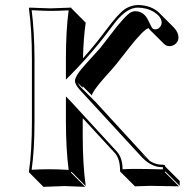

<svg xmlns="http://www.w3.org/2000/svg" viewBox="-20 -678 733 758"><path d="M523.9 -658.2Q577.6 -657.7 609.9 -626L666.5 -569.3Q684.1 -550.8 684.6 -531.2Q684.6 -507.8 661.6 -498Q654.8 -495.6 648.4 -495.6Q636.2 -496.6 628.4 -503.9L571.8 -560.1Q568.8 -563.5 566.4 -566.9Q547.4 -562.5 488.3 -487.3Q451.7 -439.9 440.4 -426.3Q422.9 -404.8 391.6 -370.6Q344.2 -316.4 342.8 -301.3L306.6 -337.4V-331.5L287.6 -350.1Q291 -342.8 299.8 -333L356.4 -276.4L570.8 -43Q593.3 -28.3 617.2 -27.8H624Q627.9 -26.9 630.9 -25.4Q632.8 -22.5 632.8 -20L689.5 36.6V55.7L632.8 -1L629.9 1L686.5 57.6Q685.5 57.6 572.8 55.7L512.7 57.6L456.1 1L454.1 -1V-6.8Q453.1 -51.3 434.1 -73.2L306.6 -211.4V-143.6Q306.6 -28.8 318.4 56.6L262.2 0L259.8 2.9L316.4 59.6Q314.9 59.6 234.4 56.6L151.4 59.6L95.2 2.9L94.2 0Q106 -81.5 106 -200.2V-444.8Q106 -559.6 94.2 -645L96.2 -647.9Q97.7 -647.9 178.2 -645L261.2 -647.9L262.2 -645L318.4 -588.4Q309.6 -530.3 307.6 -447.8Q334 -477.1 363.8 -514.2Q376 -529.3 398.9 -559.6Q447.3 -625 474.6 -643.1Q498.5 -657.7 523.9 -658.2ZM562 -49.8 539.1 -73.2Q545.4 -65.9 550.8 -60.1Q557.1 -54.2 562 -49.8ZM523.9 -647.9Q481.9 -647.9 436 -591.3Q426.8 -580.1 407.7 -554.2Q384.3 -522.9 371.6 -507.8Q319.3 -443.4 257.3 -380.9L240.2 -363.8V-444.8Q240.2 -558.1 251 -637.2Q206.5 -634.8 178 -635Q149.4 -635.3 105 -637.7Q115.7 -553.2 116.2 -444.8V-200.2Q116.2 -87.4 105 -7.8Q149.4 -10.3 178.2 -9.8Q207 -9.8 251 -7.3Q240.2 -91.8 240.2 -200.2V-297.4L256.8 -280.3Q258.3 -278.8 259.3 -277.8L441.4 -79.6Q463.9 -54.2 463.9 -9.8Q488.8 -11.2 516.1 -11.2Q551.8 -11.2 623 -9.3V-18.1H617.2Q572.8 -19 531.7 -66.4L292.5 -326.2Q276.4 -345.7 275.9 -357.9Q275.9 -379.4 321.3 -428.2Q361.8 -472.2 376.5 -489.3Q389.6 -505.4 415 -539.1Q473.1 -616.2 496.6 -629.4Q505.9 -633.8 513.2 -633.8Q548.8 -633.8 565.9 -596.2Q578.6 -568.4 583.5 -564.5Q587.9 -562 591.8 -562Q608.4 -562 616.2 -578.6Q618.2 -583.5 618.2 -587.9Q618.2 -613.8 582.5 -633.8Q556.2 -647.5 523.9 -647.9Z"/></svg>

Font: Linux Biolinum Shadow O
Style: Bold
Weight: 700
Designer: Philipp H. Poll
Foundry: Philipp H. Poll
Version: Version 0.9.2